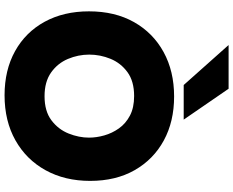

<svg xmlns="http://www.w3.org/2000/svg" viewBox="-108 -882 998 821"><g transform="rotate(90 390.5 -471.0)"><path d="M387 8Q279 8 198 -37Q117 -82 72.5 -163.5Q28 -245 28 -353Q28 -464 74 -545.5Q120 -627 202 -672Q284 -717 392 -717Q499 -717 580 -673Q661 -629 707 -548.5Q753 -468 753 -358Q753 -250 707.5 -167.5Q662 -85 579.5 -38.5Q497 8 387 8ZM391 -163Q455 -163 494 -192.5Q533 -222 550.5 -266Q568 -310 568 -353Q568 -385 558.5 -418.5Q549 -452 528.5 -481Q508 -510 474 -528Q440 -546 390 -546Q327 -546 288 -517.5Q249 -489 231 -445Q213 -401 213 -354Q213 -307 231.5 -263Q250 -219 289.5 -191Q329 -163 391 -163ZM343 -758 172 -950H359L491 -758Z"/></g></svg>

Font: Onest Black
Style: Regular
Weight: 900
Designer: Dmitri Voloshin, Andrey Kudryavtsev
Foundry: Dmitri Voloshin, Andrey Kudryavtsev
Version: Version 1.000;gftools[0.9.33]